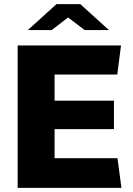

<svg xmlns="http://www.w3.org/2000/svg" viewBox="-20 -905 639 925"><path d="M563 -686 545 -546H243V-420H529V-283H243V-143H546L565 0H65V-686ZM308 -821 229 -760H114L252 -885H367L505 -760H388Z"/></svg>

Font: Chivo ExtraBold
Style: Regular
Weight: 800
Designer: Hector Gatti
Foundry: Omnibus-Type
Version: Version 1.007